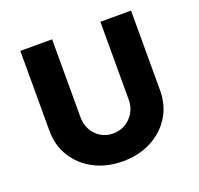

<svg xmlns="http://www.w3.org/2000/svg" viewBox="-123 -835 1012 976"><g transform="rotate(-20 382.5 -347.0)"><path d="M83 -269V-700H255V-278Q255 -240 272 -209.5Q289 -179 318 -161.5Q347 -144 383 -144Q421 -144 450.5 -161.5Q480 -179 498 -209.5Q516 -240 516 -278V-700H682V-269Q682 -189 643.5 -127Q605 -65 537 -29.5Q469 6 383 6Q296 6 228 -29.5Q160 -65 121.5 -127Q83 -189 83 -269Z"/></g></svg>

Font: Mach
Style: Bold
Weight: 700
Version: Version 1.002